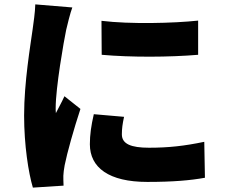

<svg xmlns="http://www.w3.org/2000/svg" viewBox="-20 -808 1040 876"><path d="M443 -713 444 -558C578 -546 753 -547 884 -558V-714C772 -702 574 -697 443 -713ZM546 -275 408 -287C396 -235 390 -193 390 -150C390 -43 477 22 652 22C770 22 849 15 915 3L912 -161C821 -142 749 -134 660 -134C578 -134 536 -151 536 -195C536 -221 539 -243 546 -275ZM310 -774 141 -788C140 -750 133 -705 129 -675C119 -601 90 -434 90 -281C90 -145 110 -19 130 48L270 39C269 23 269 5 269 -6C269 -15 272 -39 275 -54C286 -110 317 -220 347 -311L274 -369C261 -340 249 -320 235 -292C234 -296 234 -312 234 -315C234 -408 271 -620 282 -672C286 -690 301 -751 310 -774Z"/></svg>

Font: Noto Sans CJK HK Black
Style: Regular
Weight: 900
Designer: Ryoko NISHIZUKA 西塚涼子 (kana, bopomofo & ideographs); Paul D. Hunt (Latin, Greek & Cyrillic); Sandoll Communications 산돌커뮤니
Foundry: Adobe
Version: Version 2.004;hotconv 1.0.118;makeotfexe 2.5.65603